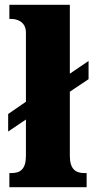

<svg xmlns="http://www.w3.org/2000/svg" viewBox="-20 -780 390 800"><path d="M19 0H341V-59H330C296 -59 271 -75 271 -130V-398L349 -450V-526L271 -473V-760H19V-701H29C44 -701 88 -694 88 -644V-356L14 -305V-232L88 -282V-130C88 -75 64 -59 29 -59H19Z"/></svg>

Font: Noto Serif Tamil SemiCondensed Black
Style: Regular
Weight: 900
Width: 4
Designer: Indian Type Foundry, Tom Grace, and the Monotype Design Team
Foundry: Monotype Imaging Inc.
Version: Version 2.004